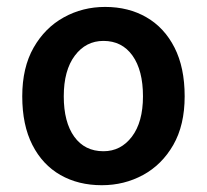

<svg xmlns="http://www.w3.org/2000/svg" viewBox="-20 -528 603 560"><path d="M44.9 -247.1Q44.9 -331.1 78.1 -389.2Q111.3 -447.3 166.3 -477.5Q221.2 -507.8 286.6 -507.8Q355 -507.8 407.2 -477.5Q459.5 -447.3 489 -389.2Q518.6 -331.1 518.6 -247.1Q518.6 -163.1 485.4 -105.2Q452.1 -47.4 397.2 -17.6Q342.3 12.2 276.9 12.2Q208.5 12.2 156.2 -17.6Q104 -47.4 74.5 -105.2Q44.9 -163.1 44.9 -247.1ZM166 -247.1Q166 -171.9 196.5 -129.4Q227.1 -86.9 281.7 -86.9Q332.5 -86.9 364.7 -129.4Q397 -171.9 397 -247.1Q397 -322.8 366.5 -365.7Q335.9 -408.7 281.7 -408.7Q230.5 -408.7 198.2 -365.7Q166 -322.8 166 -247.1Z"/></svg>

Font: Kanchenjunga
Style: Bold
Weight: 700
Designer: Becca Hirsbrunner Spalinger
Foundry: SIL International
Version: Version 2.001